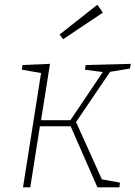

<svg xmlns="http://www.w3.org/2000/svg" viewBox="-20 -798 577 818"><path d="M534 -506 449 -492 304 -278 414 -34 491 -20 489 0H395L281 -260H150L109 0H78L155 -487L73 -501L76 -521L193 -526L155 -286H280L418 -491L342 -501L345 -521L537 -526ZM418 -744 249 -631 234 -651 395 -778Z"/></svg>

Font: Bitter Pro ExtraLight
Style: Italic
Weight: 275
Italic angle: -9°
Designer: Sol Matas, and Bitter project Authors
Foundry: Sol Matas
Version: Version 1.010